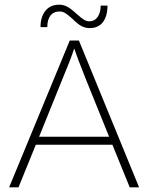

<svg xmlns="http://www.w3.org/2000/svg" viewBox="-20 -800 634 820"><path d="M59 0H19L278 -627H317L574 0H534L460 -182H133ZM297 -593Q288 -566 276.5 -536Q265 -506 244 -456L147 -216H446L349 -456Q327 -511 314 -545.5Q301 -580 297 -593ZM410 -776H439Q439 -731 419.5 -705.5Q400 -680 363 -680Q346 -680 330 -687.5Q314 -695 289 -720Q268 -739 257 -745Q246 -751 235 -751Q209 -751 195.5 -733.5Q182 -716 182 -684H153Q153 -728 174 -754Q195 -780 233 -780Q250 -780 266 -772Q282 -764 308 -740Q329 -721 340 -715Q351 -709 361 -709Q384 -709 397 -727.5Q410 -746 410 -776Z"/></svg>

Font: Blinker ExtraLight
Style: Regular
Weight: 200
Designer: Juergen Huber
Foundry: supertype
Version: Version 1.017;hotconv 1.0.117;makeotfexe 2.5.65602